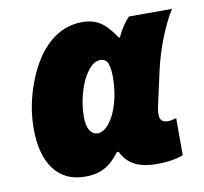

<svg xmlns="http://www.w3.org/2000/svg" viewBox="-68 -637 766 720"><g transform="rotate(-10 315.0 -276.5)"><path d="M289.1 -563Q316.4 -563 336.7 -555.2Q356.9 -547.4 373.5 -532.5Q390.1 -517.6 415 -481.9H418.9Q440.4 -527.8 465.8 -553.2H629.9Q604.5 -513.7 580.8 -453.6Q557.1 -393.6 543.9 -334L518.1 -217.8Q511.2 -190.4 511.2 -170.9Q511.2 -141.1 542 -141.1Q554.7 -141.1 574.2 -147V-5.9Q534.7 9.8 473.1 9.8Q421.4 9.8 388.9 -7.3Q356.4 -24.4 339.8 -60.1H333Q310.1 -30.8 292.2 -17.6Q274.4 -4.4 252.7 2.7Q231 9.8 200.2 9.8Q124.5 9.8 82.8 -44.9Q41 -99.6 41 -201.2Q41 -291 76.2 -380.4Q111.3 -469.7 166 -516.4Q220.7 -563 289.1 -563ZM274.9 -142.1Q297.9 -142.1 319.6 -169.2Q341.3 -196.3 354.2 -242.2Q367.2 -288.1 367.2 -340.8Q367.2 -373.5 359.9 -392.3Q352.5 -411.1 331.1 -411.1Q307.1 -411.1 284.4 -382.1Q261.7 -353 247.8 -305.7Q233.9 -258.3 233.9 -211.9Q233.9 -177.2 245.1 -159.7Q256.3 -142.1 274.9 -142.1Z"/></g></svg>

Font: Open Sans Extrabold
Style: Italic
Weight: 800
Italic angle: -12°
Foundry: Ascender Corporation
Version: Version 1.10